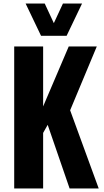

<svg xmlns="http://www.w3.org/2000/svg" viewBox="-20 -1075 592 1095"><path d="M61 0V-810H226V-468L372 -810H532L380 -446L543 0H377L252 -363L226 -317V0ZM214 -871 126 -1055H235L287 -943L339 -1055H448L360 -871Z"/></svg>

Font: Oswald SemiBold
Style: Regular
Weight: 600
Designer: Vernon Adams
Foundry: Vernon Adams
Version: Version 4.103;gftools[0.9.33.dev8+g029e19f]